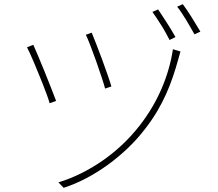

<svg xmlns="http://www.w3.org/2000/svg" viewBox="-20 -860 1040 917"><path d="M418 -704Q425 -687 439 -651.5Q453 -616 467.5 -576.5Q482 -537 494.5 -501Q507 -465 512 -447L482 -437Q477 -456 465 -492.5Q453 -529 439 -568.5Q425 -608 411.5 -643Q398 -678 390 -694ZM842 -614Q840 -608 837 -597Q834 -586 832 -579Q820 -535 805.5 -492.5Q791 -450 772.5 -409Q754 -368 730 -327.5Q706 -287 675 -247Q637 -197 591 -153Q545 -109 494.5 -72.5Q444 -36 390.5 -8Q337 20 284 37L259 11Q315 -6 369 -33Q423 -60 473 -95Q523 -130 567.5 -172.5Q612 -215 649 -263Q711 -343 751 -435Q791 -527 806 -625ZM139 -646Q147 -628 162 -593Q177 -558 193 -518Q209 -478 224 -440Q239 -402 248 -378L217 -367Q213 -382 204.5 -405.5Q196 -429 185.5 -455.5Q175 -482 163.5 -510Q152 -538 141.5 -563Q131 -588 122.5 -606.5Q114 -625 109 -634ZM735 -815Q743 -803 754 -786.5Q765 -770 776.5 -752Q788 -734 799 -716Q810 -698 818 -683L790 -669Q782 -684 772 -702.5Q762 -721 750.5 -739Q739 -757 728 -774Q717 -791 708 -803ZM853 -840Q862 -828 873 -812Q884 -796 895 -778Q906 -760 917 -742Q928 -724 937 -709L909 -696Q900 -711 890 -729Q880 -747 869 -765Q858 -783 847 -799.5Q836 -816 826 -828Z"/></svg>

Font: SpoqaHanSans
Style: Thin
Weight: 250
Designer: [Spoqa Han Sans] Dong-huui Kim \uAE40 \uB3D9 \uD718   [Noto Sans] Ryoko NISHIZUKA \u897F \u585A \u6DBC \u5B50  (kana & i
Foundry: Spoqa (http://bi.spoqa.com)
Version: Version 1.004;PS 1.004;hotconv 1.0.82;makeotf.lib2.5.63406